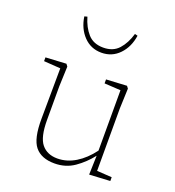

<svg xmlns="http://www.w3.org/2000/svg" viewBox="-134 -837 873 956"><g transform="rotate(20 302.0 -358.5)"><path d="M261 13Q191 13 157.5 -28Q124 -69 125 -175L127 -442L39 -448V-468L148 -474L157 -462L153 -356V-178Q153 -87 182.5 -51Q212 -15 266 -15Q316 -15 362 -43Q408 -71 446 -122V-442L360 -447V-468L469 -474L478 -462L474 -356V-25L553 -20V0L443 6L446 -95Q411 -50 365.5 -18.5Q320 13 261 13ZM151 -726 166 -730Q181 -678 210.5 -645Q240 -612 292 -612Q344 -612 373.5 -645Q403 -678 418 -730L433 -726Q424 -664 386 -624.5Q348 -585 292 -585Q236 -585 198 -624.5Q160 -664 151 -726Z"/></g></svg>

Font: Source Serif 4 ExtraLight
Style: Regular
Weight: 200
Designer: Frank Grießhammer
Foundry: Adobe
Version: Version 4.005;hotconv 1.1.0;makeotfexe 2.6.0